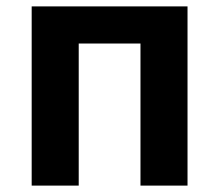

<svg xmlns="http://www.w3.org/2000/svg" viewBox="-20 -580 685 600"><path d="M79 0H226V-444H419V0H566V-560H79Z"/></svg>

Font: Noto Sans HK
Style: Bold
Weight: 700
Designer: Ryoko NISHIZUKA 西塚涼子 (kana, bopomofo & ideographs); Paul D. Hunt (Latin, Greek & Cyrillic); Sandoll Communications 산돌커뮤니
Foundry: Adobe
Version: Version 2.002;hotconv 1.0.116;makeotfexe 2.5.65601